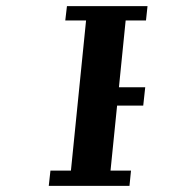

<svg xmlns="http://www.w3.org/2000/svg" viewBox="-20 -608 640 628"><path d="M462.5 -588 457.5 -541H391L369 -322.5H455L448.5 -262.5H363L341.5 -50H408.5L403.5 0H139.5L145 -50H212L261.5 -541H193.5L199 -588Z"/></svg>

Font: JuliaMono ExtraBoldItalic
Style: Regular
Weight: 800
Italic angle: -9°
Monospace: yes
Designer: cormullion
Foundry: corm
Version: Version 0.049; ttfautohint (v1.8.4)